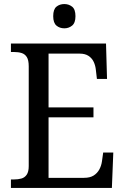

<svg xmlns="http://www.w3.org/2000/svg" viewBox="-20 -929 618 949"><path d="M34 0V-42H49Q69 -42 85.5 -46.5Q102 -51 112 -65.5Q122 -80 122 -108V-601Q122 -632 112.5 -647Q103 -662 86.5 -667Q70 -672 49 -672H34V-714H504L509 -539H459L454 -582Q452 -604 443.5 -622.5Q435 -641 418 -652.5Q401 -664 373 -664H220V-398H442V-349H220V-50H395Q425 -50 443 -61.5Q461 -73 471 -91.5Q481 -110 484 -132L490 -175H540L533 0ZM298 -789Q275 -789 259 -802.5Q243 -816 243 -849Q243 -883 259 -896Q275 -909 298 -909Q320 -909 336.5 -896Q353 -883 353 -849Q353 -816 336.5 -802.5Q320 -789 298 -789Z"/></svg>

Font: Noto Serif SemiCondensed
Style: Regular
Weight: 400
Width: 4
Designer: Monotype Design Team
Foundry: Monotype Imaging Inc.
Version: Version 2.013